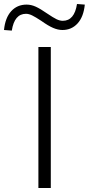

<svg xmlns="http://www.w3.org/2000/svg" viewBox="-99 -940 444 960"><path d="M93 0V-705H155V0ZM-40 -787 -79 -790Q-73 -851 -43 -884Q-13 -917 34 -917Q57 -917 80 -906.5Q103 -896 136 -873Q167 -852 183.5 -844Q200 -836 215 -836Q273 -836 286 -920L325 -917Q319 -856 289 -823Q259 -790 213 -790Q191 -790 166.5 -800.5Q142 -811 107 -836Q78 -855 61.5 -863Q45 -871 31 -871Q-27 -871 -40 -787Z"/></svg>

Font: Mulish Light
Style: Regular
Weight: 300
Designer: Vernon Adams
Foundry: Vernon Adams
Version: Version 3.603; ttfautohint (v1.8.3)